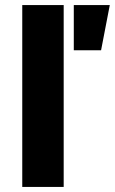

<svg xmlns="http://www.w3.org/2000/svg" viewBox="-20 -740 455 760"><path d="M68.1 0V-720H232.1V0ZM272.1 -541V-720H414.6L380.1 -541Z"/></svg>

Font: Geologica Thin
Style: Regular
Weight: 100
Version: Version 1.010;gftools[0.9.28]